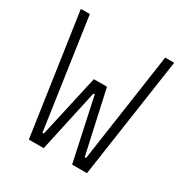

<svg xmlns="http://www.w3.org/2000/svg" viewBox="-161 -833 932 964"><g transform="rotate(30 304.5 -350.5)"><path d="M301 -363 222 -1H136L34 -700H86L178 -65H186L267 -427H343L423 -65H431L523 -700H575L473 -1H387L309 -363Z"/></g></svg>

Font: Marvel
Style: Regular
Weight: 400
Designer: Carolina Trebol
Foundry: Carolina Trebol
Version: Version 1.001